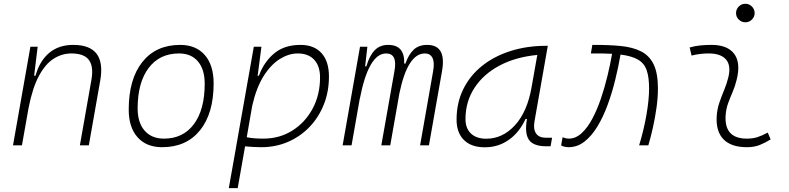

<svg xmlns="http://www.w3.org/2000/svg" viewBox="-20 -763 4142 1008"><path d="M48.3 0 139.6 -517.6H177.7L159.2 -365.7H166.5Q188 -442.9 238 -485.1Q288.1 -527.3 364.7 -527.3Q539.1 -527.3 506.3 -340.3L446.3 0H399.4L460 -344.2Q472.2 -413.1 447 -447.8Q421.9 -482.4 355 -482.4Q305.7 -482.4 262.5 -455.3Q219.2 -428.2 185.3 -366.2Q151.4 -304.2 130.4 -198.7L95.2 0Z M831.1 9.8Q748.5 9.8 702.1 -42.5Q655.8 -94.7 655.8 -187.5Q655.8 -347.7 727.3 -437.5Q798.8 -527.3 925.8 -527.3Q1008.8 -527.3 1055.2 -474.1Q1101.6 -420.9 1101.6 -325.2Q1101.6 -167.5 1030 -78.9Q958.5 9.8 831.1 9.8ZM840.8 -35.2Q941.4 -35.2 998 -111.3Q1054.7 -187.5 1054.7 -323.7Q1054.7 -398.4 1019.3 -440.4Q983.9 -482.4 919.9 -482.4Q817.9 -482.4 760.3 -406Q702.6 -329.6 702.6 -193.8Q702.6 -119.1 739.3 -77.1Q775.9 -35.2 840.8 -35.2Z M1228 224.6H1181.2L1221.2 -0.5Q1220.7 -0.5 1220.2 -0.5L1221.2 -1.5L1312.5 -517.6H1352.5L1334 -375.5L1332 -365.7H1339.4Q1365.7 -437.5 1419.2 -482.4Q1472.7 -527.3 1557.6 -527.3Q1628.9 -527.3 1668 -484.1Q1707 -440.9 1707 -361.3Q1707 -282.2 1680.2 -214.6Q1653.3 -147 1605.2 -96.7Q1557.1 -46.4 1492.4 -18.3Q1427.7 9.8 1351.6 9.8Q1330.1 9.8 1309.1 8.5Q1288.1 7.3 1266.6 5.4ZM1275.4 -42.5Q1309.6 -35.2 1362.3 -35.2Q1447.3 -35.2 1514.6 -77.4Q1582 -119.6 1621.1 -192.4Q1660.2 -265.1 1660.2 -356.4Q1660.2 -416.5 1629.4 -449.5Q1598.6 -482.4 1543 -482.4Q1497.1 -482.4 1450.2 -453.9Q1403.3 -425.3 1364.7 -364.7Q1326.2 -304.2 1304.2 -208Z M1908.7 -517.6 1897 -414.6H1903.3Q1919.4 -470.2 1946.8 -498.8Q1974.1 -527.3 2018.1 -527.3Q2105.5 -527.3 2102.1 -429.2H2108.4Q2125.5 -477.5 2152.1 -502.4Q2178.7 -527.3 2222.7 -527.3Q2324.7 -527.3 2300.8 -390.6L2231.9 0H2185.5L2253.9 -389.6Q2262.2 -435.5 2250.5 -459Q2238.8 -482.4 2210.4 -482.4Q2120.6 -482.4 2077.1 -274.4L2028.8 0H1981.9L2050.8 -389.6Q2067.9 -482.4 2007.3 -482.4Q1914.6 -482.4 1868.7 -242.7V-244.6L1825.7 0H1778.8L1870.1 -517.6Z M2525.4 10.3Q2454.6 10.3 2415.8 -27.8Q2377 -65.9 2377 -135.3Q2377 -223.1 2412.1 -294.7Q2447.3 -366.2 2510.7 -417Q2574.2 -467.8 2660.2 -495.1Q2746.1 -522.5 2847.2 -522.5H2856L2786.1 -126Q2778.8 -85.4 2794.2 -62.7Q2809.6 -40 2844.2 -40H2878.4L2870.6 4.9H2847.7Q2779.8 4.9 2756.6 -29.5Q2733.4 -64 2746.6 -138.7H2739.3Q2706.1 -66.9 2650.6 -28.3Q2595.2 10.3 2525.4 10.3ZM2532.7 -34.7Q2618.7 -34.7 2683.6 -105.5Q2748.5 -176.3 2771 -306.2L2800.8 -474.6Q2685.5 -463.4 2601.1 -418Q2516.6 -372.6 2470.2 -300.5Q2423.8 -228.5 2423.8 -137.7Q2423.8 -88.9 2452.6 -61.8Q2481.4 -34.7 2532.7 -34.7Z M3335.4 0Q3359.9 -80.1 3373.8 -159.7Q3387.7 -239.3 3387.7 -298.8Q3387.7 -357.4 3375.2 -393.8Q3362.8 -430.2 3330.3 -449.5Q3297.9 -468.8 3237.8 -476.6Q3226.6 -411.1 3209.7 -342.8Q3192.9 -274.4 3169.7 -211.4Q3146.5 -148.4 3116.2 -98.6Q3085.9 -48.8 3048.3 -19.5Q3010.7 9.8 2964.8 9.8Q2957 9.8 2945.6 7.6Q2934.1 5.4 2925.8 0.5L2933.6 -42.5Q2946.3 -37.6 2953.6 -36.4Q2960.9 -35.2 2965.8 -35.2Q3002.4 -35.2 3033.4 -63.7Q3064.5 -92.3 3089.8 -139.9Q3115.2 -187.5 3135 -246.1Q3154.8 -304.7 3169.4 -365.5Q3184.1 -426.3 3193.4 -480.5Q3169.4 -481.9 3141.6 -482.4Q3113.8 -482.9 3082 -482.4L3089.8 -527.3Q3174.8 -527.8 3239 -521.5Q3303.2 -515.1 3346.7 -492.7Q3390.1 -470.2 3412.1 -424.1Q3434.1 -377.9 3434.1 -298.8Q3434.1 -251.5 3426.8 -198.5Q3419.4 -145.5 3408 -94.2Q3396.5 -43 3383.8 0Z M4010.7 -66.9 4025.9 -31.2Q3999 -14.2 3969.5 -2.2Q3939.9 9.8 3901.4 9.8Q3818.8 9.8 3778.3 -31.7Q3737.8 -73.2 3742.7 -153.3Q3745.1 -189.9 3756.8 -224.4Q3768.6 -258.8 3782.2 -291.5Q3795.9 -324.2 3803.2 -355Q3819.3 -417.5 3792.2 -450Q3765.1 -482.4 3700.2 -482.4Q3653.8 -482.4 3610.8 -471.2L3600.6 -513.7Q3629.4 -522 3658.2 -524.7Q3687 -527.3 3715.8 -527.3Q3798.8 -527.3 3834.2 -480.7Q3869.6 -434.1 3847.7 -345.2Q3839.4 -310.5 3826.4 -280.5Q3813.5 -250.5 3802.7 -221.2Q3792 -191.9 3789.6 -157.7Q3781.2 -35.2 3900.9 -35.2Q3931.6 -35.2 3955.1 -42.5Q3978.5 -49.8 4010.7 -66.9ZM3893.1 -646Q3873 -646 3858.6 -660.2Q3844.2 -674.3 3844.2 -694.3Q3844.2 -714.4 3858.6 -728.8Q3873 -743.2 3893.1 -743.2Q3913.1 -743.2 3927.5 -728.8Q3941.9 -714.4 3941.9 -694.3Q3941.9 -674.3 3927.5 -660.2Q3913.1 -646 3893.1 -646Z"/></svg>

Font: Cascadia Mono ExtraLight
Style: Italic
Weight: 200
Italic angle: -10°
Monospace: yes
Designer: Aaron Bell
Foundry: Saja Typeworks
Version: Version 2404.023; ttfautohint (v1.8.4)